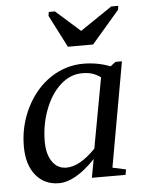

<svg xmlns="http://www.w3.org/2000/svg" viewBox="-51 -737 603 790"><g transform="rotate(-5 250.0 -342.0)"><path d="M385.3 -34.2 440.4 -22 436.5 0H297.4L311.5 -76.2Q229 10.3 160.6 10.3Q101.6 10.3 65.7 -33.2Q29.8 -76.7 29.8 -152.8Q29.8 -238.3 67.1 -312.7Q104.5 -387.2 167 -429Q229.5 -470.7 302.7 -470.7Q361.8 -470.7 414.1 -450.2L436 -466.8H462.4ZM371.1 -408.7Q352.1 -421.9 335.4 -427Q318.8 -432.1 294.4 -432.1Q245.6 -432.1 204.8 -395.3Q164.1 -358.4 140.6 -295.9Q117.2 -233.4 117.2 -165.5Q117.2 -113.3 138.7 -82Q160.2 -50.8 197.3 -50.8Q252.4 -50.8 317.9 -118.7ZM205.6 -695.3 306.2 -606 438 -695.3H467.3L464.8 -679.2L350.1 -545.9H246.1L177.7 -679.2L180.2 -695.3Z"/></g></svg>

Font: Liberation Serif
Style: Italic
Weight: 400
Italic angle: -16.333°
Designer: Steve Matteson
Foundry: Ascender Corporation
Version: Version 2.1.5